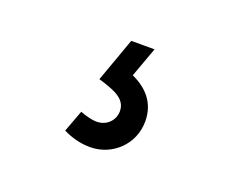

<svg xmlns="http://www.w3.org/2000/svg" viewBox="-56 -96 510 422"><g transform="rotate(20 198.5 115.0)"><path d="M183.5 240C235 240 278.5 199.5 278.5 145.5C278.5 102.5 253.5 75.5 218 59.5L243.5 -10.5H189L152 92.5C185.5 103 218.5 112.5 218.5 143.5C218.5 163 203.5 182.5 177.5 182.5C167 182.5 153.5 179 139 173.5L120 224.5C138.5 233.5 159.5 240 183.5 240Z"/></g></svg>

Font: Hauora
Style: Regular
Weight: 400
Designer: Mikhail Sharanda
Foundry: WCYS & Co.
Version: Version 1.010